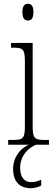

<svg xmlns="http://www.w3.org/2000/svg" viewBox="-20 -762 286 1011"><path d="M127 -654C144 -654 156 -664 156 -698C156 -732 144 -742 127 -742C110 -742 98 -732 98 -698C98 -664 110 -654 127 -654ZM23 0H133C93 14 49 62 49 127C49 197 86 229 142 229C162 229 180 224 197 215V184C177 193 163 197 145 197C111 197 86 175 86 121C86 57 132 14 170 0H238V-25H221C162 -25 152 -31 152 -99V-536H38V-511H48C102 -511 111 -504 111 -435V-98C111 -31 101 -25 42 -25H23Z"/></svg>

Font: Noto Serif Devanagari Condensed ExtraLight
Style: Regular
Weight: 200
Width: 3
Designer: Universal Thirst, Indian Type Foundry and the Monotype Design Team
Foundry: Monotype Imaging Inc.
Version: Version 2.004